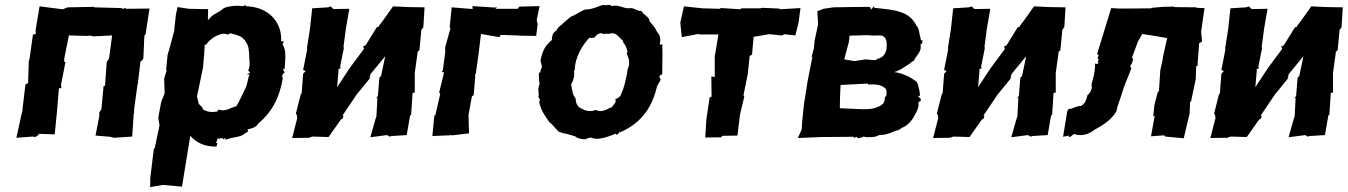

<svg xmlns="http://www.w3.org/2000/svg" viewBox="-20 -560 5517 786"><path d="M521 -1 527 -87V-91L529 -101V-113L542 -207L543 -215H544L555 -308L564 -315L567 -323L571 -414L576 -420L592 -525L496 -524L494 -527L480 -524L477 -528L476 -527L363 -530L369 -532L260 -530H257L237 -522L142 -534L127 -445L126 -437V-420L115 -419L102 -327L100 -314L98 -313L95 -220L84 -214L72 -112V-107L67 -87L47 4L115 -1L123 1L132 -3L140 -12L204 -10L214 -111L221 -198L231 -200L230 -214L248 -306L243 -307V-320L262 -415L336 -413L353 -414L361 -411L439 -415L427 -325L425 -318L417 -307L410 -209L404 -208L395 -111L394 -112L386 -98L387 -87L371 -5L432 0L446 4Z M831 -477 832 -523H800L753 -524L707 -531L700 -500L693 -433L676 -369L666 -335L660 -272L663 -274L652 -239L654 -178L640 -143L628 -79L633 -47L627 -18L613 48L610 47L595 170V206L647 197L725 204L759 -4C782 22 815 41 866 40L870 27L864 24L870 13L867 12L873 7C864 3 872 0 872 10C871 6 877 3 880 11C881 3 883 7 893 6C891 12 902 10 897 5C905 11 909 2 901 13C934 -1 967 4 985 -16C983 -17 988 -14 995 -22C994 -20 998 -18 993 -30C1008 -33 1030 -39 1036 -53C1092 -100 1124 -157 1138 -241C1130 -248 1135 -250 1141 -244C1130 -252 1139 -250 1136 -254L1145 -264C1139 -273 1135 -283 1145 -276C1148 -321 1153 -352 1137 -378C1135 -378 1144 -389 1140 -391C1147 -394 1141 -390 1131 -391C1135 -464 1086 -528 995 -534H988C995 -529 984 -540 985 -535C988 -541 979 -539 978 -534C972 -539 964 -532 963 -536C946 -537 918 -536 897 -527C876 -509 861 -505 848 -495C842 -489 836 -483 831 -477ZM875 -112C875 -102 881 -111 871 -109V-104C845 -99 828 -102 811 -112C810 -126 791 -130 792 -143C789 -151 788 -160 786 -168H787L811 -283L816 -340L818 -375C814 -371 823 -383 823 -376C839 -401 872 -421 897 -422C913 -420 912 -415 922 -424C953 -416 972 -413 987 -388C1000 -369 998 -349 1000 -341C999 -317 1007 -292 996 -272C997 -273 1000 -274 995 -273L1004 -263C998 -260 993 -257 992 -254C992 -254 995 -255 1002 -256C993 -235 993 -211 982 -193C966 -161 959 -142 947 -125C925 -120 901 -100 875 -112Z M1713 -448 1718 -530 1652 -531 1589 -534C1570 -508 1551 -479 1531 -454V-451L1522 -448L1477 -375L1466 -369L1470 -360L1412 -282L1360 -203L1366 -271L1365 -276L1376 -282L1372 -285L1388 -365L1386 -367L1396 -443L1410 -524L1347 -523L1342 -525L1334 -534L1323 -530L1258 -526L1249 -442L1236 -360H1238L1221 -274L1231 -269L1221 -258L1215 -179L1211 -173L1191 -94L1195 -90L1197 -77L1176 5L1245 4L1259 -1L1325 1L1375 -70L1383 -75L1386 -86L1382 -87L1440 -173L1498 -244L1492 -239L1497 -257L1557 -330L1540 -249L1533 -242L1527 -167L1519 -157L1525 -160L1521 -84L1517 -72L1496 2L1564 -7L1577 0L1580 -3L1645 -7L1659 -88L1663 -89L1669 -180L1678 -181V-263V-261L1690 -349L1697 -354L1705 -438C1707 -441 1710 -445 1713 -448Z M2175 -413 2181 -461 2177 -478 2189 -535 2106 -533 2099 -523 2101 -524H2008L2015 -531L2006 -529L1914 -535L1915 -523L1829 -530L1821 -449L1824 -444L1802 -365L1803 -349L1793 -272L1788 -265L1798 -264L1778 -182L1782 -175L1762 -88L1758 -87L1750 -3L1815 -6L1810 -3L1821 -7L1832 -6L1900 -14C1899 -39 1899 -65 1898 -90L1912 -166L1919 -170L1926 -252H1923L1928 -259L1940 -346L1949 -421L2024 -408L2030 -417L2100 -415L2107 -414Z M2198 -284C2196 -277 2193 -275 2192 -265L2186 -261C2186 -245 2186 -230 2189 -216C2178 -190 2189 -183 2184 -161C2187 -159 2191 -155 2190 -147C2192 -155 2192 -149 2187 -144C2193 -110 2212 -84 2229 -60C2243 -50 2247 -41 2267 -21C2270 -20 2290 -12 2301 -12C2317 -5 2333 -6 2341 3C2348 7 2375 13 2380 9C2386 4 2396 3 2403 4C2424 16 2472 0 2500 -13C2505 -4 2503 -10 2512 -12C2509 -15 2507 -18 2510 -10C2514 -20 2518 -17 2515 -21C2520 -21 2518 -15 2516 -17C2592 -50 2645 -105 2668 -200C2669 -213 2687 -229 2684 -237C2678 -244 2682 -243 2679 -249C2686 -252 2694 -259 2691 -260V-262C2691 -309 2693 -343 2691 -373C2691 -366 2694 -377 2694 -372C2690 -372 2694 -384 2681 -376C2685 -400 2684 -415 2670 -429C2659 -453 2654 -455 2639 -473C2639 -492 2617 -495 2606 -515C2584 -514 2576 -531 2553 -526C2526 -527 2515 -542 2483 -535C2487 -537 2469 -544 2461 -538C2446 -543 2435 -534 2428 -533C2409 -525 2391 -521 2375 -521C2356 -514 2339 -500 2318 -492C2307 -485 2304 -480 2285 -465C2282 -458 2264 -452 2259 -436C2244 -427 2240 -417 2239 -396C2213 -375 2202 -354 2194 -319C2190 -305 2199 -300 2198 -284ZM2329 -273C2332 -271 2329 -270 2333 -272C2333 -327 2366 -377 2393 -406C2408 -402 2401 -406 2414 -406C2422 -422 2444 -429 2450 -420C2465 -425 2465 -418 2483 -424C2503 -425 2510 -412 2528 -395C2532 -390 2529 -393 2533 -383C2543 -374 2545 -361 2549 -349C2549 -349 2543 -336 2548 -336C2557 -314 2559 -296 2549 -276L2548 -269V-263C2540 -228 2537 -206 2523 -175C2519 -163 2514 -161 2498 -153C2506 -143 2493 -143 2501 -144C2489 -126 2485 -118 2475 -118C2459 -107 2434 -100 2419 -110C2416 -110 2403 -104 2410 -107C2393 -103 2374 -107 2366 -113C2342 -122 2338 -136 2336 -158C2323 -173 2323 -189 2318 -215C2330 -233 2333 -256 2329 -273Z M3189 -420 3236 -415 3249 -467 3257 -527 3173 -522 3170 -525 3099 -528 3093 -526H3014L3012 -522L2933 -527L2932 -528L2927 -524L2855 -526L2780 -534L2765 -468L2766 -457L2771 -408L2839 -421L2845 -419H2921L2907 -334L2906 -335V-245L2892 -247L2893 -164L2885 -161L2873 -80L2872 -74L2867 3L2934 2L2930 3L2938 -4L2999 -5L3009 -89L3027 -165L3022 -171L3023 -167L3041 -256L3049 -331L3060 -337L3059 -340L3065 -409L3128 -420L3180 -415C3184 -415 3187 -416 3189 -420Z M3748 -378 3754 -381C3755 -385 3758 -389 3755 -398C3753 -388 3747 -400 3749 -405C3751 -400 3741 -396 3749 -401C3742 -427 3743 -445 3731 -456C3704 -513 3645 -520 3558 -528C3563 -534 3554 -534 3553 -529L3547 -521L3541 -532L3455 -531L3392 -530L3351 -524L3326 -514L3329 -460L3315 -395L3312 -363L3302 -326L3306 -329L3286 -227L3271 -131L3264 -64L3262 -30L3246 5L3341 1L3474 0L3477 5L3485 0L3493 6L3510 2C3515 0 3517 -4 3520 1C3533 1 3559 5 3579 -7C3608 -7 3629 -17 3647 -25C3664 -26 3669 -38 3680 -40C3694 -47 3713 -65 3722 -84C3731 -100 3745 -123 3739 -141C3749 -139 3740 -152 3749 -145C3751 -161 3746 -158 3738 -164C3744 -167 3739 -165 3746 -169C3746 -181 3743 -200 3734 -224C3709 -244 3675 -261 3640 -265C3664 -271 3676 -282 3705 -300C3709 -306 3726 -312 3724 -318C3739 -341 3754 -353 3748 -378ZM3609 -172 3607 -165C3605 -167 3602 -161 3602 -161C3604 -141 3592 -129 3575 -123C3561 -116 3543 -113 3523 -113H3507L3418 -117L3419 -166L3421 -212L3532 -218L3534 -214C3567 -216 3591 -213 3607 -195C3611 -186 3609 -174 3609 -172ZM3609 -360 3610 -362C3606 -342 3597 -324 3571 -319C3566 -310 3553 -315 3523 -317L3478 -310L3436 -317L3455 -388L3458 -414L3533 -416C3562 -412 3575 -417 3591 -414C3609 -406 3612 -390 3609 -360Z M4337 -448 4342 -530 4276 -531 4213 -534C4194 -508 4175 -479 4155 -454V-451L4146 -448L4101 -375L4090 -369L4094 -360L4036 -282L3984 -203L3990 -271L3989 -276L4000 -282L3996 -285L4012 -365L4010 -367L4020 -443L4034 -524L3971 -523L3966 -525L3958 -534L3947 -530L3882 -526L3873 -442L3860 -360H3862L3845 -274L3855 -269L3845 -258L3839 -179L3835 -173L3815 -94L3819 -90L3821 -77L3800 5L3869 4L3883 -1L3949 1L3999 -70L4007 -75L4010 -86L4006 -87L4064 -173L4122 -244L4116 -239L4121 -257L4181 -330L4164 -249L4157 -242L4151 -167L4143 -157L4149 -160L4145 -84L4141 -72L4120 2L4188 -7L4201 0L4204 -3L4269 -7L4283 -88L4287 -89L4293 -180L4302 -181V-263V-261L4314 -349L4321 -354L4329 -438C4331 -441 4334 -445 4337 -448Z M4911 -527H4910L4879 -528L4877 -530L4787 -531L4786 -533L4740 -532L4696 -528L4692 -526L4606 -525H4559L4529 -527L4471 -338L4478 -335L4473 -322L4478 -316L4474 -308L4477 -303C4471 -294 4468 -300 4463 -300C4463 -262 4456 -244 4448 -213C4454 -203 4444 -178 4432 -171C4426 -149 4424 -138 4405 -126C4397 -127 4384 -123 4366 -115L4355 -114L4349 -105L4332 0L4355 -5C4356 7 4356 1 4356 1C4363 1 4370 -5 4371 -9C4375 -1 4372 -7 4375 -12C4408 0 4437 -10 4461 -29C4491 -45 4531 -69 4551 -106C4553 -126 4565 -149 4575 -185C4584 -214 4596 -239 4612 -282C4611 -282 4606 -288 4606 -287C4608 -291 4610 -295 4614 -301C4608 -303 4606 -302 4613 -298L4619 -319L4614 -324L4638 -389L4656 -421C4690 -416 4725 -410 4758 -404L4740 -323V-318L4730 -272L4724 -182L4721 -188L4706 -131L4701 -84L4707 -86L4692 -2L4746 -6L4750 -1L4826 6L4849 -92L4850 -96L4852 -143L4856 -145L4875 -236L4877 -290L4882 -289L4889 -383L4901 -390L4897 -429Z M5472 -448 5477 -530 5411 -531 5348 -534C5329 -508 5310 -479 5290 -454V-451L5281 -448L5236 -375L5225 -369L5229 -360L5171 -282L5119 -203L5125 -271L5124 -276L5135 -282L5131 -285L5147 -365L5145 -367L5155 -443L5169 -524L5106 -523L5101 -525L5093 -534L5082 -530L5017 -526L5008 -442L4995 -360H4997L4980 -274L4990 -269L4980 -258L4974 -179L4970 -173L4950 -94L4954 -90L4956 -77L4935 5L5004 4L5018 -1L5084 1L5134 -70L5142 -75L5145 -86L5141 -87L5199 -173L5257 -244L5251 -239L5256 -257L5316 -330L5299 -249L5292 -242L5286 -167L5278 -157L5284 -160L5280 -84L5276 -72L5255 2L5323 -7L5336 0L5339 -3L5404 -7L5418 -88L5422 -89L5428 -180L5437 -181V-263V-261L5449 -349L5456 -354L5464 -438C5466 -441 5469 -445 5472 -448Z"/></svg>

Font: Asimov Print
Style: DIt
Weight: 250
Width: 0
Designer: Google
Version: Version 2.000980: 2014